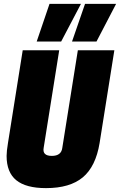

<svg xmlns="http://www.w3.org/2000/svg" viewBox="-20 -959 618 989"><path d="M217 10Q114 10 64 -30.5Q14 -71 14 -156Q14 -180 21 -222L97 -700H285L205 -198Q197 -156 247 -156Q296 -156 301 -198L381 -700H569L493 -222Q473 -101 406.5 -45.5Q340 10 217 10ZM351 -745 418 -939H578L477 -745ZM169 -745 235 -939H397L295 -745Z"/></svg>

Font: Georama SemiCondensed Black
Style: Italic
Weight: 900
Width: 4
Italic angle: -9°
Designer: Jean-Baptiste Levee
Foundry: Production Type
Version: Version 1.000